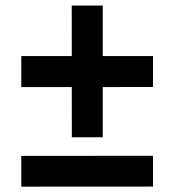

<svg xmlns="http://www.w3.org/2000/svg" viewBox="-20 -711 634 699"><path d="M537 -31.8 57.5 -31.5V-143.5L537 -143.8ZM537 -394.2 57.5 -394V-506.8L537 -507ZM241.5 -211.2 241.2 -690.8H354V-211.2Z"/></svg>

Font: Public Sans VF
Style: Regular
Weight: 400
Designer: Pablo Impallari, Rodrigo Fuenzalida (Modified by Dan O. Williams and USWDS)
Version: Version 1.003